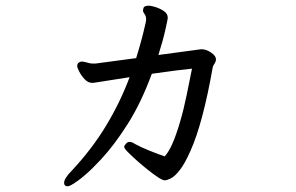

<svg xmlns="http://www.w3.org/2000/svg" viewBox="-20 -607 1040 674"><path d="M689 -434Q704 -434 721 -422.5Q738 -411 738 -399Q738 -391 733.5 -384.5Q729 -378 727 -372Q692 -173 648 -76Q629 -33 611.5 -10.5Q594 12 580 19Q566 26 558.5 26Q551 26 535 15.5Q519 5 499 -11Q460 -42 430 -72Q416 -86 416 -91Q416 -96 421 -101Q427 -109 435 -109Q443 -109 455 -101Q475 -90 505 -78Q535 -66 558 -58Q585 -86 612 -179Q625 -223 635 -272Q645 -321 654 -366Q611 -362 513 -348Q475 -245 427.5 -170.5Q380 -96 335 -48Q275 17 231 42Q222 47 217 47Q212 47 208.5 44Q205 41 205 35Q205 19 233 -9Q303 -84 352.5 -166Q402 -248 435 -336Q337 -321 326 -319Q309 -316 304 -316Q289 -316 277 -329Q265 -342 258 -356Q251 -370 251 -375Q251 -386 260 -389Q263 -391 268 -391Q274 -391 295 -385Q300 -384 303 -384H316L458 -403Q478 -467 492 -530Q492 -532 492.5 -534.5Q493 -537 493 -539Q493 -550 487.5 -557.5Q482 -565 482 -570Q482 -575 485 -582Q491 -587 501 -587Q511 -587 526.5 -582Q542 -577 555.5 -568Q569 -559 569 -544Q569 -541 560.5 -502.5Q552 -464 536 -414L685 -434Z"/></svg>

Font: Moon Stars Kai
Style: Bold
Weight: 700
Designer: GuiWonder
Version: Version 1.101